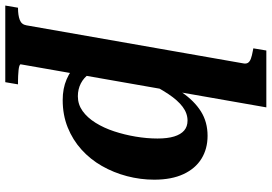

<svg xmlns="http://www.w3.org/2000/svg" viewBox="-234 -614 1004 709"><g transform="rotate(90 267.5 -259.0)"><path d="M268 -45Q298 -45 322.5 -62.5Q347 -80 366 -110.5Q385 -141 397.5 -179Q410 -217 417 -258.5Q424 -300 424 -339Q424 -376 416.5 -400.5Q409 -425 394.5 -437.5Q380 -450 358 -450Q331 -450 307 -432Q283 -414 260 -379.5Q237 -345 212 -295L191 -317Q222 -383 253.5 -429Q285 -475 324 -499.5Q363 -524 414 -524Q462 -524 498.5 -501.5Q535 -479 555.5 -435Q576 -391 576 -327Q576 -276 563 -226.5Q550 -177 525.5 -134Q501 -91 465 -58.5Q429 -26 383 -7.5Q337 11 282 11Q239 11 205.5 -3.5Q172 -18 148 -42.5Q124 -67 109 -98L162 -139Q170 -109 184.5 -88Q199 -67 220.5 -56Q242 -45 268 -45ZM216 223H-67L-59 176H-58Q-31 176 -14 169.5Q3 163 6 145L146 -653Q149 -666 144.5 -673Q140 -680 129 -684Q118 -688 101 -691L91 -693L99 -741H309L150 166Q150 169 156 171Q162 173 172 174Q182 175 192.5 175.5Q203 176 211 176H224Z"/></g></svg>

Font: Roboto Serif 72pt SemiCondensed SemiBold
Style: Italic
Weight: 600
Width: 4
Italic angle: -10°
Designer: Greg Gazdowicz
Foundry: Commercial Type
Version: Version 1.008